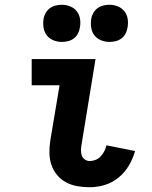

<svg xmlns="http://www.w3.org/2000/svg" viewBox="-20 -778 640 806"><path d="M357 8Q330 8 304.5 3.5Q279 -1 257.5 -12.5Q236 -24 220 -43Q204 -62 196 -85.5Q188 -109 187.5 -135Q187 -161 191 -187L230 -420H113V-530H381L322 -169Q320 -158 320 -146.5Q320 -135 323.5 -125Q327 -115 336 -108.5Q345 -102 357 -102Q369 -102 381.5 -107Q394 -112 403 -122Q412 -132 418 -143.5Q424 -155 427 -168L547 -144Q538 -112 521 -83Q504 -54 477.5 -32.5Q451 -11 419.5 -1.5Q388 8 357 8ZM439 -602Q421 -602 404 -609Q387 -616 376.5 -629.5Q366 -643 363 -661.5Q360 -680 363 -699Q365 -712 372 -724Q379 -736 390 -744Q401 -752 414 -755Q427 -758 439 -758Q458 -758 475 -751Q492 -744 502.5 -730.5Q513 -717 516 -698.5Q519 -680 515 -661Q513 -648 506.5 -636Q500 -624 489 -616Q478 -608 465 -605Q452 -602 439 -602ZM239 -602Q221 -602 204 -609Q187 -616 176.5 -629.5Q166 -643 163 -661.5Q160 -680 163 -699Q165 -712 172 -724Q179 -736 190 -744Q201 -752 214 -755Q227 -758 239 -758Q258 -758 275 -751Q292 -744 302.5 -730.5Q313 -717 316 -698.5Q319 -680 315 -661Q313 -648 306.5 -636Q300 -624 289 -616Q278 -608 265 -605Q252 -602 239 -602Z"/></svg>

Font: Iosevka Curly Slab XBdEx
Style: Italic
Weight: 800
Width: 7
Italic angle: -9°
Monospace: yes
Designer: Belleve Invis
Foundry: Belleve Invis
Version: Version 11.1.0; ttfautohint (v1.8.3)